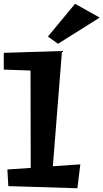

<svg xmlns="http://www.w3.org/2000/svg" viewBox="-41 -980 546 1013"><path d="M382.8 -112.8 367.2 13.2 2.9 2 -2 -85.9 121.1 -94.2 120.1 -607.9 -21 -612.8V-701.2L286.1 -710.9L237.8 -103ZM484.9 -887.2 265.1 -749 211.9 -787.1 355 -960Z"/></svg>

Font: Peralta
Style: Regular
Weight: 400
Designer: Astigmatic (AOETI)
Foundry: Astigmatic (AOETI)
Version: Version 1.000